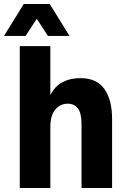

<svg xmlns="http://www.w3.org/2000/svg" viewBox="-28 -941 648 961"><path d="M71 0V-710H224V-465Q246 -509 284.5 -529.5Q323 -550 374 -550Q456 -550 494.5 -495.5Q533 -441 533 -347V0H380V-318Q380 -376 361.5 -399Q343 -422 311 -422Q274 -422 249 -393Q224 -364 224 -306V0ZM-8 -761 91 -921H221L320 -761H212L156 -847L100 -761Z"/></svg>

Font: Geist Mono ExtraBold
Style: Regular
Weight: 800
Monospace: yes
Designer: Basement.studio, Andrés Briganti, Mateo Zaragoza
Foundry: Basement.studio, Vercel, Andrés Briganti, Guido Ferreyra, Mateo Zaragoza
Version: Version 1.500; ttfautohint (v1.8.4.7-5d5b)